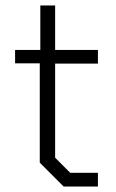

<svg xmlns="http://www.w3.org/2000/svg" viewBox="-20 -680 422 700"><path d="M125 -87V-449H35V-498H127V-660H181V-498H337V-448H181V-105L236 -50H337V0H212Z"/></svg>

Font: Chakra Petch Light
Style: Regular
Weight: 300
Designer: Katatrad Aksorn Co.,Ltd.
Foundry: Cadson Demak Co.,Ltd.
Version: Version 1.000; ttfautohint (v1.6)